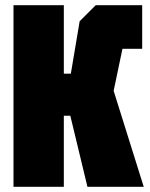

<svg xmlns="http://www.w3.org/2000/svg" viewBox="-20 -720 578 740"><path d="M32 0V-700H226V-436H253L287 -638L349 -700H528V-532H452L418 -370L534 0H317L251 -274H226V0Z"/></svg>

Font: Tektur Condensed ExtraBold
Style: Regular
Weight: 800
Width: 3
Designer: Adam Jagosz
Foundry: Adam Jagosz
Version: Version 1.005;gftools[0.9.30]